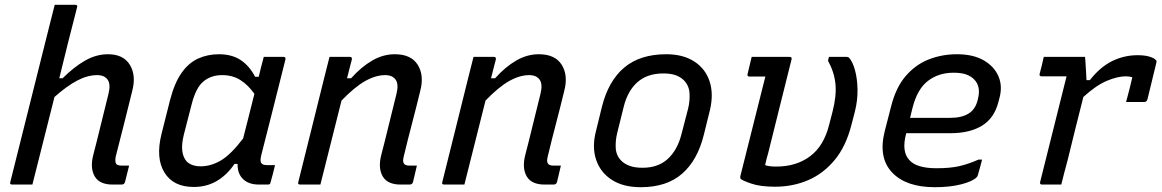

<svg xmlns="http://www.w3.org/2000/svg" viewBox="-20 -769 4840 800"><path d="M430 -543Q494 -543 521 -499Q548 -455 531 -390Q514 -320 497 -253.5Q480 -187 462 -116Q458 -94 465 -85Q471 -79 488 -79H518Q514 -62 509.5 -45Q505 -28 501 -11Q498 0 487 0H449Q395 0 375 -33.5Q355 -67 368 -121Q385 -186 400 -248.5Q415 -311 432 -378Q442 -418 428.5 -437Q415 -456 385 -456Q345 -456 302 -433.5Q259 -411 207 -365Q184 -274 161 -182.5Q138 -91 115 0H31Q19 0 23 -11Q63 -171 103 -330.5Q143 -490 183 -650Q191 -682 197.5 -707.5Q204 -733 208 -749H293Q305 -749 301 -738Q282 -665 263.5 -591Q245 -517 227 -443H241Q288 -490 334.5 -516.5Q381 -543 430 -543Z M892 -543Q946 -543 982.5 -519Q1019 -495 1043 -449H1058Q1062 -467 1067 -486Q1072 -505 1079 -532H1161Q1172 -532 1169 -520Q1144 -420 1118 -317Q1092 -214 1068 -120Q1063 -99 1068.5 -90Q1074 -81 1092 -81H1126Q1122 -64 1117 -44.5Q1112 -25 1107 -8Q1106 0 1096 0H1059Q1016 0 992.5 -23Q969 -46 970 -86H957Q926 -40 883.5 -15Q841 10 787 10Q702 10 665 -50.5Q628 -111 653 -211L688 -350Q707 -424 737 -466Q767 -508 806.5 -525.5Q846 -543 892 -543ZM759 -95Q780 -76 816 -76Q859 -76 900.5 -100.5Q942 -125 993 -192Q1005 -238 1016.5 -284.5Q1028 -331 1040 -378Q1014 -415 981.5 -435.5Q949 -456 906 -456Q859 -456 827.5 -429.5Q796 -403 779 -336L746 -208Q736 -168 739.5 -140Q743 -112 759 -95Z M1353 -532H1438Q1448 -532 1446 -521Q1441 -502 1436 -482.5Q1431 -463 1426 -443H1443Q1485 -490 1530.5 -516.5Q1576 -543 1625 -543Q1693 -543 1720.5 -499Q1748 -455 1731 -390Q1714 -320 1696.5 -253.5Q1679 -187 1662 -116Q1656 -94 1665 -85Q1671 -79 1687 -79H1717Q1713 -62 1709 -45Q1705 -28 1701 -11Q1698 0 1687 0H1649Q1595 0 1575 -33.5Q1555 -67 1568 -121Q1585 -186 1600 -248.5Q1615 -311 1632 -378Q1642 -418 1628.5 -437Q1615 -456 1585 -456Q1545 -456 1501 -431Q1457 -406 1403 -350Q1381 -263 1359 -175Q1337 -87 1315 0H1231Q1219 0 1223 -11Q1249 -116 1275.5 -221.5Q1302 -327 1328 -433Q1336 -465 1342.5 -490.5Q1349 -516 1353 -532Z M1953 -532H2038Q2048 -532 2046 -521Q2041 -502 2036 -482.5Q2031 -463 2026 -443H2043Q2085 -490 2130.5 -516.5Q2176 -543 2225 -543Q2293 -543 2320.5 -499Q2348 -455 2331 -390Q2314 -320 2296.5 -253.5Q2279 -187 2262 -116Q2256 -94 2265 -85Q2271 -79 2287 -79H2317Q2313 -62 2309 -45Q2305 -28 2301 -11Q2298 0 2287 0H2249Q2195 0 2175 -33.5Q2155 -67 2168 -121Q2185 -186 2200 -248.5Q2215 -311 2232 -378Q2242 -418 2228.5 -437Q2215 -456 2185 -456Q2145 -456 2101 -431Q2057 -406 2003 -350Q1981 -263 1959 -175Q1937 -87 1915 0H1831Q1819 0 1823 -11Q1849 -116 1875.5 -221.5Q1902 -327 1928 -433Q1936 -465 1942.5 -490.5Q1949 -516 1953 -532Z M2756 -543Q2826 -543 2872.5 -513Q2919 -483 2936.5 -430.5Q2954 -378 2938 -310L2913 -209Q2887 -102 2822.5 -45.5Q2758 11 2650 11Q2577 11 2529.5 -19.5Q2482 -50 2464 -103Q2446 -156 2463 -222L2488 -324Q2515 -432 2581 -487.5Q2647 -543 2756 -543ZM2744 -463Q2678 -463 2637 -427.5Q2596 -392 2579 -325L2552 -216Q2544 -185 2545.5 -153Q2547 -121 2569 -99Q2582 -86 2603.5 -78Q2625 -70 2657 -70Q2722 -70 2762 -106.5Q2802 -143 2819 -208L2847 -316Q2855 -348 2853 -380.5Q2851 -413 2829 -435Q2816 -448 2795.5 -455.5Q2775 -463 2744 -463Z M3112 -532H3270Q3281 -532 3278 -521Q3254 -424 3229.5 -327Q3205 -230 3181 -132Q3174 -109 3168 -81Q3176 -78 3187 -76.5Q3198 -75 3215 -75Q3298 -75 3355.5 -118Q3413 -161 3435 -250L3449 -304Q3466 -370 3461 -419.5Q3456 -469 3430 -516L3434 -532H3507Q3515 -532 3519 -527Q3533 -511 3542.5 -476.5Q3552 -442 3553 -397Q3554 -352 3542 -304L3528 -250Q3505 -159 3457.5 -102Q3410 -45 3346.5 -18Q3283 9 3210 9Q3149 9 3112 -3.5Q3075 -16 3067 -23Q3063 -27 3065 -36Q3091 -140 3117 -243Q3143 -346 3169 -450H3103Q3092 -450 3095 -461Q3098 -475 3103 -494.5Q3108 -514 3112 -532Z M3967 -543Q4035 -543 4079 -517.5Q4123 -492 4140.5 -450.5Q4158 -409 4144 -359L4140 -344Q4123 -277 4072 -245.5Q4021 -214 3940 -214H3756L3755 -210Q3736 -137 3769 -102Q3799 -68 3882 -68Q3938 -68 3976 -76.5Q4014 -85 4057 -104H4072Q4068 -88 4063.5 -71.5Q4059 -55 4054 -38Q4053 -34 4049 -30Q4032 -13 3985 -1Q3938 11 3875 11Q3755 11 3697 -50.5Q3639 -112 3666 -221L3693 -326Q3713 -405 3754 -452.5Q3795 -500 3850 -521.5Q3905 -543 3967 -543ZM3953 -466Q3891 -466 3846.5 -432Q3802 -398 3782 -319L3772 -278H3940Q3987 -278 4016 -296Q4045 -314 4054 -354Q4069 -409 4038 -439Q4025 -452 4005 -459Q3985 -466 3953 -466Z M4329 -532H4501Q4501 -532 4502.5 -514.5Q4504 -497 4505 -474Q4506 -451 4507 -435H4521Q4564 -490 4614 -514.5Q4664 -539 4720 -539Q4750 -539 4769.5 -533Q4789 -527 4795 -520Q4799 -517 4799 -513.5Q4799 -510 4798 -507L4761 -355Q4758 -344 4747 -344H4672L4676 -359Q4682 -382 4687.5 -403Q4693 -424 4698 -447Q4692 -449 4685.5 -450Q4679 -451 4671 -451Q4637 -451 4592.5 -432.5Q4548 -414 4494 -365Q4478 -302 4461 -234Q4444 -166 4428 -100Q4421 -75 4414.5 -49.5Q4408 -24 4402 0H4322Q4311 0 4314 -11Q4331 -79 4350 -155Q4369 -231 4388 -307Q4407 -383 4424 -451H4320Q4309 -451 4312 -462Q4317 -480 4321 -497Q4325 -514 4329 -532Z"/></svg>

Font: Recursive Mn Lnr St
Style: Italic
Weight: 400
Italic angle: -15°
Monospace: yes
Version: Version 1.079;hotconv 1.0.112;makeotfexe 2.5.65598; ttfautoh